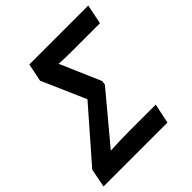

<svg xmlns="http://www.w3.org/2000/svg" viewBox="-214 -851 988 988"><g transform="rotate(-45 279.5 -357.0)"><path d="M-22 0H443L466 -108H273C225 -108 182 -106 135 -104L353 -365L357 -388L261 -610C292 -607 342 -607 369 -607H559L581 -714H152L132 -616L237 -376L-2 -102Z"/></g></svg>

Font: Noto Sans SemiBold
Style: Italic
Weight: 600
Italic angle: -12°
Designer: Monotype Design Team
Foundry: Monotype Imaging Inc.
Version: Version 2.013